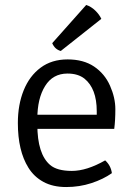

<svg xmlns="http://www.w3.org/2000/svg" viewBox="-20 -742 542 774"><path d="M440.5 -222.5H97V-279.5H370V-293.5Q370 -385 320.5 -425Q294.5 -445.5 252 -445.5Q193 -445.5 161.8 -395.2Q130.5 -345 130.5 -263V-239.5Q130.5 -121 182 -77Q210 -53 269.8 -53Q329.5 -53 404 -95.5Q427 -74.5 431 -44Q396.5 -19.5 348.5 -3.8Q300.5 12 246.8 12Q193 12 155 -8.8Q117 -29.5 94.5 -66Q52 -134 52 -246Q52 -320 75.5 -378Q99 -436 143.8 -469.2Q188.5 -502.5 252.5 -502.5Q316.5 -502.5 359.2 -473.8Q402 -445 423.5 -396.5Q445 -348 445 -302Q445 -256 440.5 -222.5ZM327.5 -722Q347.5 -715.5 364 -699.5Q380.5 -683.5 388.5 -666L225 -536.5Q201 -543 190.5 -568Z"/></svg>

Font: Signika-CLs Light
Style: CLs-Regular
Weight: 300
Version: Version 2.003;gftools[0.9.32]